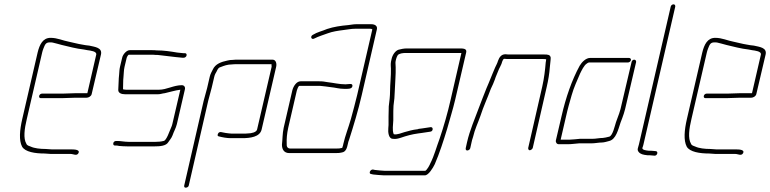

<svg xmlns="http://www.w3.org/2000/svg" viewBox="-20 -692 3562 888"><path d="M191 -3C166 -3 139 -6 122 -14C114 -17 105 -19 102 -27C87 -52 93 -96 104 -142L175 -449C176 -454 178 -460 181 -468C188 -485 191 -496 210 -496C216 -496 220 -496 224 -495C235 -492 253 -488 266 -484C300 -476 332 -467 368 -463L384 -460C398 -458 429 -455 425 -439L384 -261H331C318 -261 283 -259 269 -259H174C168 -259 162 -254 161 -248C160 -242 163 -238 169 -238H264C278 -238 313 -240 326 -240H380C390 -240 402 -247 404 -257L447 -440C454 -472 419 -475 393 -481L376 -483C371 -484 365 -485 359 -486C339 -489 319 -495 299 -499C271 -504 246 -517 214 -517C178 -517 163 -486 154 -449L83 -142C71 -90 67 -43 82 -14C96 11 143 18 186 18C196 18 205 20 215 20H307C320 20 335 31 343 16C351 1 327 -1 312 -1H220C209 -1 202 -3 191 -3Z M835 -446H828C820 -446 806 -449 799 -449C770 -454 738 -459 704 -459C697 -460 691 -460 684 -460H580C565 -460 548 -440 545 -425L535 -383C532 -371 532 -358 531 -348C528 -324 529 -302 527 -277C526 -262 541 -256 559 -256H710C723 -256 730 -260 742 -261C765 -266 789 -274 814 -277L777 -118C776 -112 773 -106 771 -101C765 -89 750 -40 736 -40C725 -37 712 -36 700 -36H574C556 -36 539 -40 523 -40H517C511 -40 505 -36 504 -30C503 -24 505 -19 511 -19H517C521 -19 526 -18 531 -17C542 -16 557 -15 569 -15H695C719 -15 748 -17 758 -34L768 -48C772 -53 775 -59 778 -66C784 -84 793 -98 798 -118L835 -278C838 -289 832 -298 821 -298C783 -298 751 -277 715 -277H564C559 -277 554 -278 549 -279V-280C550 -298 549 -319 551 -335C553 -351 552 -366 556 -383L566 -425C566 -427 571 -436 575 -439H678C685 -439 692 -439 699 -438C705 -438 711 -438 717 -437C742 -434 770 -431 793 -428C802 -428 815 -425 823 -425H830C836 -425 842 -430 843 -436C844 -442 841 -446 835 -446Z M853 166 943 -226C946 -239 956 -273 959 -286L971 -337C972 -342 974 -347 976 -351C984 -362 986 -379 1001 -382C1016 -388 1032 -394 1052 -394C1060 -395 1066 -395 1071 -395H1236C1235 -391 1237 -385 1236 -382L1169 -93C1166 -80 1142 -75 1128 -75C1119 -74 1112 -74 1105 -74H1052C1042 -74 1035 -76 1024 -77C1011 -78 994 -88 988 -73C985 -66 986 -62 993 -61C1008 -57 1029 -53 1047 -53H1100C1136 -53 1182 -58 1190 -93L1257 -382C1261 -398 1256 -416 1241 -416H1076C1071 -416 1065 -416 1057 -415C1048 -415 1039 -414 1032 -412C1004 -406 976 -397 964 -370C959 -360 953 -350 950 -337L938 -285C935 -272 925 -239 922 -226L832 166C831 172 833 176 839 176C845 176 852 172 853 166Z M1332 -274 1292 -101C1286 -73 1287 -47 1284 -23C1284 -2 1293 16 1318 16H1528C1542 16 1549 16 1562 13C1580 10 1585 -8 1589 -27C1590 -33 1592 -40 1595 -47C1615 -110 1637 -182 1653 -252L1723 -556C1727 -572 1714 -580 1697 -580H1627C1614 -580 1602 -577 1591 -576C1556 -573 1523 -568 1493 -558C1470 -548 1448 -544 1427 -531C1413 -524 1420 -506 1434 -514C1453 -524 1475 -530 1496 -538C1517 -546 1544 -550 1568 -553C1587 -555 1603 -559 1622 -559H1692C1697 -559 1700 -558 1702 -556L1632 -253C1624 -218 1612 -176 1603 -142C1591 -100 1577 -66 1568 -27C1567 -22 1566 -16 1563 -9V-8C1551 -5 1546 -5 1533 -5H1323C1309 -5 1305 -15 1306 -27C1305 -50 1307 -73 1313 -101L1353 -274C1354 -278 1360 -295 1365 -295H1451C1457 -295 1463 -295 1469 -294L1487 -292C1494 -291 1501 -290 1509 -289C1532 -287 1548 -281 1572 -281C1587 -281 1608 -279 1610 -294C1612 -309 1592 -302 1578 -302C1549 -302 1522 -309 1495 -312L1476 -315C1469 -316 1463 -316 1456 -316H1370C1352 -316 1337 -294 1332 -274Z M2099 -468H1861C1849 -468 1833 -465 1823 -462C1808 -457 1795 -438 1791 -419C1786 -399 1787 -394 1788 -375C1789 -342 1784 -304 1784 -270C1784 -247 1781 -224 1778 -200C1777 -179 1778 -171 1777 -153V-131V-114L1776 -100C1774 -81 1777 -50 1797 -50C1811 -48 1821 -51 1834 -55C1860 -64 1885 -71 1915 -75L1930 -77C1942 -79 1958 -81 1970 -83C1984 -84 1985 -105 1972 -104C1960 -102 1945 -100 1932 -98L1916 -96C1915 -95 1912 -94 1909 -94C1890 -92 1868 -86 1851 -81C1837 -77 1817 -68 1802 -71C1801 -71 1801 -72 1800 -74C1794 -92 1798 -113 1799 -136V-157C1799 -173 1799 -184 1800 -203L1804 -237C1805 -250 1805 -262 1806 -274C1807 -308 1811 -348 1810 -381L1809 -402C1809 -406 1810 -412 1812 -419C1814 -426 1816 -431 1819 -436C1825 -445 1844 -447 1856 -447H2114L2064 -230C2051 -172 2032 -106 2013 -50C1999 -13 1988 29 1971 62C1967 72 1956 93 1947 98H1760C1751 98 1722 95 1714 94L1705 92C1692 91 1683 112 1697 113L1706 115C1715 116 1746 119 1756 119H1945C1962 119 1983 84 1991 67C2013 16 2031 -40 2048 -96C2061 -144 2074 -183 2085 -230L2136 -449C2141 -469 2120 -468 2099 -468Z M2155 -7 2161 -34C2162 -39 2164 -48 2168 -59C2176 -94 2190 -122 2202 -156C2216 -200 2234 -237 2250 -281C2258 -298 2263 -308 2269 -325C2272 -336 2279 -350 2283 -361C2288 -376 2300 -393 2303 -408C2305 -412 2307 -420 2313 -420C2320 -419 2328 -419 2335 -419H2492C2497 -419 2501 -419 2505 -418H2506C2506 -414 2505 -409 2504 -404C2501 -368 2497 -332 2488 -292L2423 -8C2422 -3 2425 3 2430 3C2435 3 2443 -3 2444 -8L2509 -292C2516 -322 2521 -353 2523 -381C2524 -395 2527 -413 2527 -425C2525 -439 2514 -440 2497 -440H2340C2333 -440 2326 -440 2319 -441C2299 -442 2289 -427 2283 -410C2281 -401 2273 -387 2270 -380C2264 -364 2254 -344 2248 -327C2242 -310 2237 -302 2230 -284C2218 -253 2206 -224 2195 -194C2176 -142 2153 -91 2140 -34L2134 -7C2133 -1 2135 4 2141 4C2147 4 2154 -1 2155 -7Z M2889 -424H2709C2690 -424 2671 -405 2661 -388C2625 -322 2597 -242 2577 -154L2551 -43C2549 -34 2555 -25 2564 -25H2608C2623 -25 2643 -28 2658 -29H2715C2732 -29 2749 -33 2765 -33C2774 -33 2790 -38 2798 -40C2829 -48 2839 -92 2850 -125L2858 -146C2864 -163 2866 -168 2871 -187L2922 -405C2923 -411 2919 -416 2913 -416C2907 -416 2902 -411 2901 -405L2850 -188C2845 -169 2843 -166 2837 -149L2829 -127C2823 -109 2814 -65 2798 -60L2781 -56C2776 -55 2771 -54 2768 -54C2752 -54 2736 -50 2720 -50H2662C2649 -49 2627 -46 2613 -46H2573L2598 -154C2605 -186 2615 -221 2624 -252C2634 -288 2650 -321 2663 -352C2670 -366 2681 -390 2694 -398C2698 -401 2701 -403 2704 -403H2884C2890 -403 2897 -408 2898 -414C2899 -420 2895 -424 2889 -424Z M3082 -661 2935 -24C2931 -7 2925 0 2934 11C2942 21 2955 24 2974 26C2981 26 2989 26 2996 27L3007 28C3020 29 3026 8 3013 7L3002 6C2995 5 2987 5 2980 5C2970 4 2949 2 2951 -8C2953 -13 2955 -19 2956 -24L3103 -661C3104 -667 3101 -672 3095 -672C3089 -672 3083 -667 3082 -661Z M3265 -3C3240 -3 3213 -6 3196 -14C3188 -17 3179 -19 3176 -27C3161 -52 3167 -96 3178 -142L3249 -449C3250 -454 3252 -460 3255 -468C3262 -485 3265 -496 3284 -496C3290 -496 3294 -496 3298 -495C3309 -492 3327 -488 3340 -484C3374 -476 3406 -467 3442 -463L3458 -460C3472 -458 3503 -455 3499 -439L3458 -261H3405C3392 -261 3357 -259 3343 -259H3248C3242 -259 3236 -254 3235 -248C3234 -242 3237 -238 3243 -238H3338C3352 -238 3387 -240 3400 -240H3454C3464 -240 3476 -247 3478 -257L3521 -440C3528 -472 3493 -475 3467 -481L3450 -483C3445 -484 3439 -485 3433 -486C3413 -489 3393 -495 3373 -499C3345 -504 3320 -517 3288 -517C3252 -517 3237 -486 3228 -449L3157 -142C3145 -90 3141 -43 3156 -14C3170 11 3217 18 3260 18C3270 18 3279 20 3289 20H3381C3394 20 3409 31 3417 16C3425 1 3401 -1 3386 -1H3294C3283 -1 3276 -3 3265 -3Z"/></svg>

Font: Electronic
Style: ThnIt
Weight: 100
Version: Version 1.011